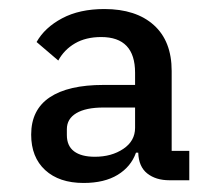

<svg xmlns="http://www.w3.org/2000/svg" viewBox="-20 -759 488 425"><path d="M49 -461Q49 -516 90 -543.5Q131 -571 209 -571H279V-598Q279 -677 204 -677Q170 -677 146 -663Q122 -649 109 -625L61 -666Q79 -698 117.5 -718.5Q156 -739 211 -739Q281 -739 320.5 -703.5Q360 -668 360 -602V-425H399V-360H355Q325 -360 306 -375Q287 -390 286 -421H281Q270 -390 240.5 -372Q211 -354 165 -354Q111 -354 80 -382.5Q49 -411 49 -461ZM279 -476V-521H209Q170 -521 149 -508.5Q128 -496 128 -473V-460Q128 -436 144 -424Q160 -412 190 -412Q227 -412 253 -429.5Q279 -447 279 -476Z"/></svg>

Font: IBM Plex Sans JP Medm
Style: Regular
Weight: 500
Designer: Mike Abbink; Paul van der Laan; Pieter van Rosmalen; Wujin Sim; Yejin Wi; Jinhee Kim; Boomi Park; Yona Kim; Kichan Ma
Foundry: Sandoll Inc.
Version: Version 1.002